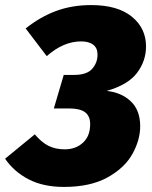

<svg xmlns="http://www.w3.org/2000/svg" viewBox="-60 -716 600 756"><path d="M515 -533Q515 -476 479.5 -429Q444 -382 360 -358Q418 -352 455 -317Q492 -282 492 -219Q492 -165 461.5 -110Q431 -55 363.5 -17.5Q296 20 192 20Q111 20 53.5 -9.5Q-4 -39 -40 -91L77 -187Q103 -156 130.5 -142Q158 -128 195 -128Q238 -128 266.5 -154Q295 -180 295 -227Q295 -259 275 -274Q255 -289 212 -289H152L191 -421H231Q282 -421 303 -445Q324 -469 324 -501Q324 -527 307 -540Q290 -553 259 -553Q190 -553 124 -495L41 -604Q99 -650 161.5 -673Q224 -696 299 -696Q403 -696 459 -650.5Q515 -605 515 -533Z"/></svg>

Font: FiraGO Heavy
Style: Italic
Weight: 900
Italic angle: -8°
Designer: bBox Type GmbH
Foundry: bBox Type GmbH
Version: Version 1.001